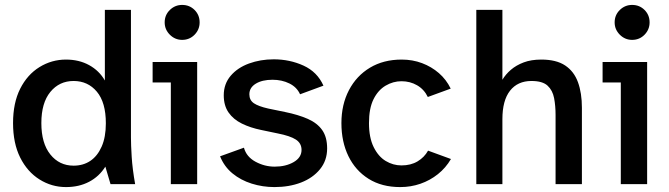

<svg xmlns="http://www.w3.org/2000/svg" viewBox="-20 -748 2716 780"><path d="M248 12Q190 12 140.5 -19Q91 -50 62 -108Q33 -166 33 -248Q33 -330 62 -387.5Q91 -445 140.5 -475.5Q190 -506 248 -506Q301 -506 342 -483.5Q383 -461 406 -421V-708H512V-189Q512 -160 515 -111Q518 -62 529 0H429L408 -71Q383 -31 342 -9.5Q301 12 248 12ZM279 -75Q318 -75 347 -94.5Q376 -114 393 -152.5Q410 -191 410 -247Q410 -332 373.5 -375.5Q337 -419 279 -419Q221 -419 184.5 -374.5Q148 -330 148 -248Q148 -166 184.5 -120.5Q221 -75 279 -75Z M674 0V-413H600V-496H781V0ZM720 -586Q691 -586 670 -607Q649 -628 649 -657Q649 -687 670 -707.5Q691 -728 720 -728Q750 -728 770.5 -707.5Q791 -687 791 -657Q791 -628 770.5 -607Q750 -586 720 -586Z M1095 12Q1047 12 1002.5 -2Q958 -16 924.5 -43.5Q891 -71 874 -113L971 -148Q981 -111 1018 -91Q1055 -71 1096 -71Q1141 -71 1173 -89.5Q1205 -108 1205 -139Q1205 -166 1182 -181Q1159 -196 1108 -206L1041 -220Q997 -229 962.5 -246Q928 -263 908.5 -291Q889 -319 889 -361Q889 -407 917 -440Q945 -473 991.5 -490Q1038 -507 1092 -507Q1157 -507 1213 -481.5Q1269 -456 1294 -400L1199 -365Q1186 -394 1155.5 -409Q1125 -424 1087 -424Q1045 -424 1019 -408Q993 -392 993 -365Q993 -341 1011.5 -328.5Q1030 -316 1070 -307L1138 -293Q1192 -282 1230.5 -265Q1269 -248 1289 -219.5Q1309 -191 1309 -145Q1309 -96 1280 -60.5Q1251 -25 1203 -6.5Q1155 12 1095 12Z M1606 12Q1531 12 1477.5 -21.5Q1424 -55 1395.5 -113.5Q1367 -172 1367 -248Q1367 -323 1397.5 -381.5Q1428 -440 1483 -473Q1538 -506 1612 -506Q1656 -506 1694.5 -491.5Q1733 -477 1763 -451Q1793 -425 1811 -388L1718 -354Q1703 -385 1674.5 -401.5Q1646 -418 1611 -418Q1577 -418 1546.5 -400Q1516 -382 1497.5 -345Q1479 -308 1479 -248Q1479 -189 1498 -150.5Q1517 -112 1547 -94Q1577 -76 1611 -76Q1649 -76 1676.5 -92.5Q1704 -109 1719 -136L1812 -102Q1791 -66 1759 -40.5Q1727 -15 1688 -1.5Q1649 12 1606 12Z M1915 0V-708H2021V-424Q2034 -446 2055.5 -464.5Q2077 -483 2107.5 -494.5Q2138 -506 2179 -506Q2240 -506 2276 -482Q2312 -458 2328 -414Q2344 -370 2344 -310V0H2237V-281Q2237 -318 2231 -349.5Q2225 -381 2204.5 -400Q2184 -419 2139 -419Q2083 -419 2052 -379.5Q2021 -340 2021 -264V0Z M2502 0V-413H2428V-496H2609V0ZM2548 -586Q2519 -586 2498 -607Q2477 -628 2477 -657Q2477 -687 2498 -707.5Q2519 -728 2548 -728Q2578 -728 2598.5 -707.5Q2619 -687 2619 -657Q2619 -628 2598.5 -607Q2578 -586 2548 -586Z"/></svg>

Font: Atkinson Hyperlegible Next Medium
Style: Regular
Weight: 500
Designer: Elliott Scott, Megan Eiswerth, Linus Boman, Theodore Petrosky, Letters from Sweden
Foundry: Applied Design Works, Letters from Sweden
Version: Version 2.001